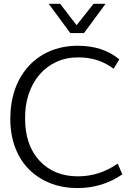

<svg xmlns="http://www.w3.org/2000/svg" viewBox="-20 -959 721 990"><path d="M342.3 -788.6 231 -939.5H290L375 -829.1L462.4 -939.5H524.4L413.1 -788.6ZM379.4 10.7Q304.7 10.7 241.9 -13.4Q179.2 -37.6 132.3 -83Q85.4 -128.4 59.3 -195.6Q33.2 -262.7 33.2 -346.2Q33.2 -459 77.1 -544.9Q121.6 -630.4 200.2 -676.8Q279.8 -723.1 380.9 -723.1Q511.7 -723.1 595.2 -652.8L565.9 -604.5Q488.8 -663.1 384.8 -663.1Q322.8 -663.6 271.5 -640.1Q220.2 -616.7 183.8 -574.5Q147.5 -532.2 127.9 -473.9Q108.4 -415.5 109.4 -346.2Q109.4 -210.4 184.1 -129.9Q258.8 -49.8 381.8 -49.8Q492.7 -49.8 586.9 -115.2L610.8 -60.1Q508.8 10.7 379.4 10.7Z"/></svg>

Font: Ride Light
Style: Regular
Weight: 300
Version: Version 3.000